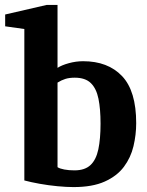

<svg xmlns="http://www.w3.org/2000/svg" viewBox="-20 -751 599 781"><path d="M279 10Q251 10 214 6.5Q177 3 141 -3.5Q105 -10 79 -17V-633L1 -644V-692L170 -731H214V-475Q231 -486 260 -494Q289 -502 318 -502Q419 -502 476.5 -441.5Q534 -381 534 -250Q534 -203 523 -156.5Q512 -110 484 -72.5Q456 -35 406 -12.5Q356 10 279 10ZM283 -58Q325 -58 348 -79.5Q371 -101 380 -143.5Q389 -186 389 -248Q389 -308 380.5 -349.5Q372 -391 349.5 -413Q327 -435 284 -435Q262 -435 246 -430Q230 -425 214 -415V-71Q223 -65 241.5 -61.5Q260 -58 283 -58Z"/></svg>

Font: Manuale
Style: Bold
Weight: 700
Version: Version 1.002